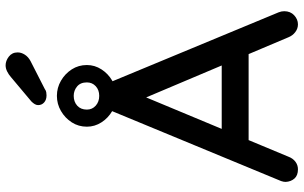

<svg xmlns="http://www.w3.org/2000/svg" viewBox="-219 -860 1083 685"><g transform="rotate(-90 322.5 -517.5)"><path d="M323 -644Q294 -644 269 -658.5Q244 -673 228.5 -697Q213 -721 213 -749Q213 -779 228.5 -803Q244 -827 269 -841.5Q294 -856 323 -856Q352 -856 377 -841.5Q402 -827 417.5 -803Q433 -779 433 -749Q433 -721 417.5 -697Q402 -673 377 -658.5Q352 -644 323 -644ZM323 -705Q344 -705 357.5 -717.5Q371 -730 371 -749Q371 -772 356.5 -784Q342 -796 323 -796Q302 -796 288 -783.5Q274 -771 274 -749Q274 -730 288 -717.5Q302 -705 323 -705ZM331 -570 106 -30Q100 -14 88 -5Q76 4 61 4Q39 4 28 -8.5Q17 -21 16 -40Q16 -47 19 -56L273 -670Q280 -687 293.5 -696Q307 -705 323 -704Q338 -704 351 -695Q364 -686 370 -670L621 -65Q625 -55 625 -45Q625 -23 610.5 -9.5Q596 4 578 4Q563 4 550.5 -5.5Q538 -15 532 -30L305 -567ZM146 -172 191 -268H474L491 -172ZM325 -893Q309 -893 299.5 -901.5Q290 -910 290 -923Q290 -929 293.5 -935Q297 -941 303 -947L390 -1020Q399 -1028 410 -1033.5Q421 -1039 432 -1039Q448 -1039 463 -1027.5Q478 -1016 478 -996Q478 -983 470 -970.5Q462 -958 447 -950L347 -899Q342 -895 336 -894Q330 -893 325 -893Z"/></g></svg>

Font: Quicksand SemiBold
Style: Regular
Weight: 600
Designer: Andrew Paglinawan
Foundry: Andrew Paglinawan
Version: Version 3.006